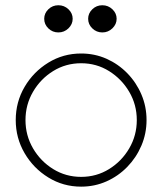

<svg xmlns="http://www.w3.org/2000/svg" viewBox="-20 -695 609 721"><path d="M364.3 -573.2Q342.3 -573.2 326.7 -588.4Q311 -603.5 311 -624.5Q311 -645 326.7 -660.2Q342.3 -675.3 364.3 -675.3Q386.2 -675.3 402.1 -660.2Q418 -645 418 -624.5Q418 -604 402.1 -588.6Q386.2 -573.2 364.3 -573.2ZM199.2 -573.2Q177.2 -573.2 161.6 -588.4Q146 -603.5 146 -624.5Q146 -645 161.6 -660.2Q177.2 -675.3 199.2 -675.3Q221.2 -675.3 237.1 -660.2Q252.9 -645 252.9 -624.5Q252.9 -604 237.1 -588.6Q221.2 -573.2 199.2 -573.2ZM284.7 -494.1Q335.4 -494.1 379.9 -474.4Q424.3 -454.6 458.3 -419.7Q492.2 -384.8 511.2 -339.8Q530.3 -294.9 530.3 -244.1Q530.3 -193.4 511 -148.2Q491.7 -103 458 -68.4Q424.3 -33.7 379.9 -13.9Q335.4 5.9 284.7 5.9Q217.3 5.9 161.4 -28.6Q105.5 -63 72.3 -119.9Q39.1 -176.8 39.1 -244.1Q39.1 -312 72.3 -368.7Q105.5 -425.3 161.4 -459.7Q217.3 -494.1 284.7 -494.1ZM284.7 -457.5Q227.1 -457.5 179.7 -428.2Q132.3 -398.9 104 -350.3Q75.7 -301.8 75.7 -244.1Q75.7 -186.5 104 -137.9Q132.3 -89.4 179.7 -60.1Q227.1 -30.8 284.7 -30.8Q342.3 -30.8 389.6 -60.1Q437 -89.4 465.3 -137.9Q493.7 -186.5 493.7 -244.1Q493.7 -301.8 465.3 -350.1Q437 -398.4 389.6 -428Q342.3 -457.5 284.7 -457.5Z"/></svg>

Font: Manjari Thin
Style: Regular
Weight: 100
Designer: Santhosh Thottingal <santhosh.thottingal@gmail.com>
Version: Version 2.000